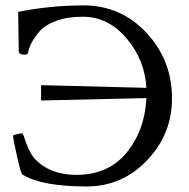

<svg xmlns="http://www.w3.org/2000/svg" viewBox="-20 -670 686 696"><path d="M27.3 -178.7Q45.9 -186.5 60.5 -186.5Q63.5 -186.5 68.4 -170.4Q73.2 -154.3 83.5 -130.9Q93.8 -107.4 107.4 -92.8Q162.1 -36.1 256.8 -36.1Q373 -36.1 439 -116.7Q504.9 -197.3 510.7 -314.5L128.9 -305.7V-361.3L510.7 -351.6Q504.9 -453.1 438.5 -531.2Q372.1 -609.4 280.3 -609.4Q223.6 -609.4 182.1 -593.8Q140.6 -578.1 120.6 -553.2Q100.6 -528.3 92.3 -510.7Q84 -493.2 81.1 -476.6Q78.1 -471.7 68.4 -471.7Q47.9 -471.7 47.9 -485.4L45.9 -627Q163.1 -650.4 283.2 -650.4Q418 -650.4 510.7 -551.3Q603.5 -452.1 603.5 -313.5Q603.5 -183.6 513.2 -88.9Q422.9 5.9 293.9 5.9Q131.8 5.9 61.5 -37.1Q55.7 -40 41.5 -104Q27.3 -168 27.3 -178.7Z"/></svg>

Font: Crimson Text
Style: Regular
Weight: 400
Version: Version 0.13